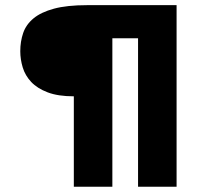

<svg xmlns="http://www.w3.org/2000/svg" viewBox="-20 -710 748 730"><path d="M651.4 0H504.9V-564.5H407.2V0H260.7V-343.8Q200.7 -343.8 161.1 -358.9Q121.6 -374 98.6 -398.4Q75.7 -422.9 66.4 -453.6Q57.1 -484.4 57.1 -515.1Q57.1 -552.2 68.1 -584.5Q79.1 -616.7 107.4 -640.1Q135.7 -663.6 185.1 -677Q234.4 -690.4 311.5 -690.4H651.4Z"/></svg>

Font: Candal
Style: Regular
Weight: 400
Designer: vernon adams
Foundry: vernon adams
Version: Version 1.000